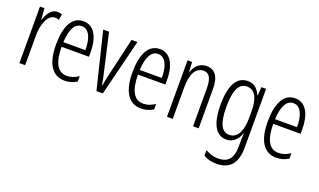

<svg xmlns="http://www.w3.org/2000/svg" viewBox="-79 -999 2821 1698"><g transform="rotate(20 1331.0 -150.5)"><path d="M229 -541C172 -541 140 -485 121 -427H118L110 -532H68V0H122V-279C121 -383 161 -486 226 -486C240 -486 254 -483 264 -478L274 -532C259 -539 243 -541 229 -541Z M476 -542C369 -542 316 -438 316 -265C316 -102 369 10 495 10C538 10 576 -2 609 -23V-74C572 -49 536 -37 499 -37C412 -37 370 -115 369 -263H627V-305C627 -432 584 -542 476 -542ZM476 -496C548 -496 578 -410 577 -307H370C376 -435 414 -496 476 -496Z M793 0H853L985 -532H930L847 -175C837 -134 830 -96 825 -64H821C815 -107 806 -147 797 -185L718 -532H663Z M1195 -542C1088 -542 1035 -438 1035 -265C1035 -102 1088 10 1214 10C1257 10 1295 -2 1328 -23V-74C1291 -49 1255 -37 1218 -37C1131 -37 1089 -115 1088 -263H1346V-305C1346 -432 1303 -542 1195 -542ZM1195 -496C1267 -496 1297 -410 1296 -307H1089C1095 -435 1133 -496 1195 -496Z M1633 -542C1567 -542 1527 -496 1508 -440H1505L1500 -532H1457V0H1511V-295C1511 -431 1554 -494 1624 -494C1675 -494 1702 -452 1702 -357V0H1755V-370C1755 -488 1712 -542 1633 -542Z M2022 -542C1918 -542 1865 -443 1865 -264C1865 -81 1920 10 2017 10C2079 10 2121 -31 2143 -93H2146C2143 -57 2143 -28 2143 -2V30C2143 146 2096 192 2005 192C1963 192 1927 180 1886 158V210C1922 231 1960 241 2006 241C2138 241 2196 164 2196 20V-532H2152L2146 -453H2142C2120 -506 2084 -542 2022 -542ZM2030 -494C2110 -494 2143 -419 2143 -300V-233C2143 -125 2108 -38 2028 -38C1956 -38 1920 -108 1920 -264C1920 -407 1951 -494 2030 -494Z M2468 -542C2361 -542 2308 -438 2308 -265C2308 -102 2361 10 2487 10C2530 10 2568 -2 2601 -23V-74C2564 -49 2528 -37 2491 -37C2404 -37 2362 -115 2361 -263H2619V-305C2619 -432 2576 -542 2468 -542ZM2468 -496C2540 -496 2570 -410 2569 -307H2362C2368 -435 2406 -496 2468 -496Z"/></g></svg>

Font: Noto Sans Armenian ExtraCondensed Light
Style: Regular
Weight: 300
Width: 2
Designer: Monotype Design Team
Foundry: Monotype Imaging Inc.
Version: Version 2.008